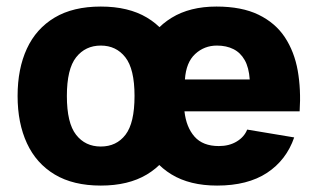

<svg xmlns="http://www.w3.org/2000/svg" viewBox="-20 -561 971 586"><path d="M543 -221.2H894.5Q898.9 -287.6 888.7 -345.5Q878.4 -403.3 849.4 -447.3Q820.3 -491.2 769 -516.1Q717.8 -541 640.6 -541Q559.6 -541 503.9 -506.8Q448.2 -472.7 419.7 -411.4Q391.1 -350.1 391.1 -268.1Q391.1 -186 419.2 -124.5Q447.3 -63 503.2 -28.8Q559.1 5.4 642.6 5.4Q735.8 5.4 794.9 -33.4Q854 -72.3 877.9 -141.6L734.4 -165.5Q725.6 -143.1 702.6 -129.2Q679.7 -115.2 647.9 -115.2Q599.1 -115.2 573.7 -144Q548.3 -172.9 543 -221.2ZM544.4 -318.4Q547.9 -370.6 575.7 -396.2Q603.5 -421.9 642.1 -421.9Q670.9 -421.9 692.4 -411.1Q713.9 -400.4 726.8 -377.7Q739.7 -355 742.2 -318.4ZM287.6 -421.9Q334.5 -421.9 362.5 -386.2Q390.6 -350.6 390.6 -268.1Q390.6 -185.5 363 -149.7Q335.4 -113.8 287.6 -113.8Q240.2 -113.8 212.2 -149.7Q184.1 -185.5 184.1 -268.1Q184.1 -350.6 212.4 -386.2Q240.7 -421.9 287.6 -421.9ZM287.6 -541Q203.1 -541 146.7 -507.3Q90.3 -473.6 62 -412.4Q33.7 -351.1 33.7 -268.1Q33.7 -185.1 62.3 -123.5Q90.8 -62 147.2 -28.3Q203.6 5.4 287.6 5.4Q371.6 5.4 428 -28.3Q484.4 -62 512.7 -123.5Q541 -185.1 541 -268.1Q541 -351.1 512.9 -412.4Q484.9 -473.6 428.5 -507.3Q372.1 -541 287.6 -541Z"/></svg>

Font: Estedad-FD-VF Thin
Style: Regular
Weight: 100
Designer: Amin Abedi
Version: Version 5.0